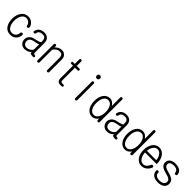

<svg xmlns="http://www.w3.org/2000/svg" viewBox="438 -2420 4125 4125"><g transform="rotate(45 2500.0 -357.5)"><path d="M264.6 -539.1Q164.1 -539.1 105.5 -453.1Q51.8 -374 51.8 -259.8Q51.8 -141.6 102.5 -66.4Q159.2 16.6 264.6 16.6Q346.7 16.6 398.4 -32.2Q446.3 -79.1 457 -159.2Q459 -173.8 449.2 -184.6Q440.4 -194.3 426.8 -196.3Q413.1 -198.2 403.3 -190.4Q391.6 -181.6 390.6 -164.1Q383.8 -101.6 348.6 -68.4Q315.4 -37.1 260.7 -37.1Q190.4 -37.1 150.4 -103.5Q113.3 -166 113.3 -260.7Q113.3 -353.5 150.4 -416Q191.4 -485.4 260.7 -485.4Q305.7 -485.4 340.8 -456.1Q375 -426.8 381.8 -383.8Q383.8 -369.1 394.5 -361.3Q405.3 -354.5 418 -355.5Q431.6 -357.4 439.5 -366.2Q449.2 -377 448.2 -390.6Q441.4 -448.2 391.6 -492.2Q337.9 -539.1 264.6 -539.1Z M851.6 -133.8Q851.6 -102.5 809.6 -71.3Q764.6 -37.1 707 -37.1Q658.2 -37.1 630.9 -73.2Q610.4 -102.5 610.4 -138.7Q610.4 -187.5 646.5 -214.8Q668 -231.4 705.1 -241.2Q797.9 -258.8 822.3 -266.6Q838.9 -271.5 850.6 -280.3H851.6ZM751 -539.1Q681.6 -539.1 634.8 -504.9Q585 -468.8 574.2 -405.3Q571.3 -390.6 579.1 -380.9Q586.9 -373 599.6 -372.1Q611.3 -371.1 621.1 -377Q631.8 -383.8 633.8 -396.5Q638.7 -435.5 664.1 -458Q694.3 -485.4 750 -485.4Q806.6 -485.4 830.1 -456.1Q851.6 -426.8 851.6 -355.5Q851.6 -336.9 824.2 -325.2Q793.9 -311.5 696.3 -291Q621.1 -277.3 582 -225.6Q549.8 -183.6 549.8 -134.8Q549.8 -68.4 592.8 -25.4Q633.8 16.6 697.3 16.6Q756.8 16.6 801.8 -7.8Q838.9 -27.3 852.5 -52.7Q854.5 -18.6 872.1 -7.8Q889.6 3.9 947.3 3.9Q975.6 3.9 975.6 -23.4Q975.6 -49.8 948.2 -49.8Q929.7 -49.8 920.9 -59.6Q912.1 -69.3 912.1 -88.9V-374Q912.1 -464.8 858.4 -506.8Q816.4 -539.1 751 -539.1Z M1071.3 -502V-12.7Q1071.3 2 1080.1 9.8Q1088.9 17.6 1101.6 17.6Q1113.3 16.6 1122.1 8.8Q1131.8 0 1131.8 -13.7V-395.5Q1157.2 -431.6 1181.6 -451.2Q1226.6 -485.4 1282.2 -485.4Q1324.2 -485.4 1345.7 -454.1Q1366.2 -426.8 1366.2 -380.9V-9.8Q1366.2 2.9 1375 10.7Q1383.8 17.6 1396.5 17.6Q1408.2 16.6 1417 9.8Q1426.8 2 1426.8 -10.7V-390.6Q1426.8 -466.8 1379.9 -506.8Q1342.8 -539.1 1291 -539.1Q1236.3 -539.1 1187.5 -510.7Q1157.2 -492.2 1131.8 -463.9V-501Q1131.8 -515.6 1122.1 -524.4Q1113.3 -532.2 1101.6 -532.2Q1088.9 -532.2 1080.1 -524.4Q1071.3 -516.6 1071.3 -502Z M1690.4 -658.2V-522.5H1636.7Q1614.3 -522.5 1614.3 -496.1Q1614.3 -468.8 1636.7 -468.8H1690.4V-77.1Q1690.4 -39.1 1712.9 -12.7Q1738.3 16.6 1783.2 16.6H1829.1Q1842.8 16.6 1851.6 7.8Q1859.4 0 1859.4 -10.7Q1859.4 -21.5 1851.6 -29.3Q1842.8 -37.1 1829.1 -37.1H1793.9Q1772.5 -37.1 1760.7 -51.8Q1751 -63.5 1751 -81.1V-468.8H1831.1Q1856.4 -468.8 1857.4 -496.1Q1857.4 -522.5 1831.1 -522.5H1751V-658.2Q1751 -672.9 1741.2 -680.7Q1732.4 -687.5 1720.7 -687.5Q1708 -687.5 1699.2 -680.7Q1690.4 -672.9 1690.4 -658.2Z M2218.8 -511.7V-14.6Q2218.8 0 2227.5 9.8Q2236.3 17.6 2249 17.6Q2260.7 17.6 2269.5 8.8Q2279.3 0 2279.3 -14.6V-511.7Q2279.3 -525.4 2269.5 -533.2Q2260.7 -540 2249 -540Q2236.3 -540 2227.5 -532.2Q2218.8 -525.4 2218.8 -511.7ZM2248 -734.4Q2224.6 -734.4 2211.9 -718.8Q2200.2 -704.1 2200.2 -682.6Q2200.2 -662.1 2211.9 -648.4Q2224.6 -632.8 2248 -632.8Q2271.5 -632.8 2285.2 -648.4Q2297.9 -663.1 2297.9 -682.6Q2297.9 -704.1 2285.2 -718.8Q2271.5 -734.4 2248 -734.4Z M2952.1 -700.2Q2952.1 -715.8 2942.4 -724.6Q2933.6 -732.4 2921.9 -732.4Q2909.2 -732.4 2900.4 -725.6Q2891.6 -716.8 2891.6 -702.1V-448.2Q2861.3 -494.1 2826.2 -515.6Q2792 -537.1 2751 -537.1Q2653.3 -537.1 2597.7 -451.2Q2548.8 -375 2548.8 -258.8Q2548.8 -144.5 2597.7 -67.4Q2653.3 18.6 2751 18.6Q2795.9 18.6 2835.9 -7.8Q2870.1 -30.3 2891.6 -64.5V-22.5Q2891.6 -8.8 2900.4 0Q2909.2 7.8 2921.9 8.8Q2933.6 8.8 2942.4 2Q2952.1 -6.8 2952.1 -22.5ZM2751 -483.4Q2819.3 -483.4 2857.4 -414.1Q2891.6 -352.5 2891.6 -258.8Q2891.6 -166 2857.4 -104.5Q2819.3 -35.2 2751 -35.2Q2682.6 -35.2 2643.6 -104.5Q2610.4 -167 2610.4 -258.8Q2610.4 -352.5 2643.6 -414.1Q2682.6 -483.4 2751 -483.4Z M3351.6 -133.8Q3351.6 -102.5 3309.6 -71.3Q3264.6 -37.1 3207 -37.1Q3158.2 -37.1 3130.9 -73.2Q3110.4 -102.5 3110.4 -138.7Q3110.4 -187.5 3146.5 -214.8Q3168 -231.4 3205.1 -241.2Q3297.9 -258.8 3322.3 -266.6Q3338.9 -271.5 3350.6 -280.3H3351.6ZM3251 -539.1Q3181.6 -539.1 3134.8 -504.9Q3085 -468.8 3074.2 -405.3Q3071.3 -390.6 3079.1 -380.9Q3086.9 -373 3099.6 -372.1Q3111.3 -371.1 3121.1 -377Q3131.8 -383.8 3133.8 -396.5Q3138.7 -435.5 3164.1 -458Q3194.3 -485.4 3250 -485.4Q3306.6 -485.4 3330.1 -456.1Q3351.6 -426.8 3351.6 -355.5Q3351.6 -336.9 3324.2 -325.2Q3293.9 -311.5 3196.3 -291Q3121.1 -277.3 3082 -225.6Q3049.8 -183.6 3049.8 -134.8Q3049.8 -68.4 3092.8 -25.4Q3133.8 16.6 3197.3 16.6Q3256.8 16.6 3301.8 -7.8Q3338.9 -27.3 3352.5 -52.7Q3354.5 -18.6 3372.1 -7.8Q3389.6 3.9 3447.3 3.9Q3475.6 3.9 3475.6 -23.4Q3475.6 -49.8 3448.2 -49.8Q3429.7 -49.8 3420.9 -59.6Q3412.1 -69.3 3412.1 -88.9V-374Q3412.1 -464.8 3358.4 -506.8Q3316.4 -539.1 3251 -539.1Z M3952.1 -700.2Q3952.1 -715.8 3942.4 -724.6Q3933.6 -732.4 3921.9 -732.4Q3909.2 -732.4 3900.4 -725.6Q3891.6 -716.8 3891.6 -702.1V-448.2Q3861.3 -494.1 3826.2 -515.6Q3792 -537.1 3751 -537.1Q3653.3 -537.1 3597.7 -451.2Q3548.8 -375 3548.8 -258.8Q3548.8 -144.5 3597.7 -67.4Q3653.3 18.6 3751 18.6Q3795.9 18.6 3835.9 -7.8Q3870.1 -30.3 3891.6 -64.5V-22.5Q3891.6 -8.8 3900.4 0Q3909.2 7.8 3921.9 8.8Q3933.6 8.8 3942.4 2Q3952.1 -6.8 3952.1 -22.5ZM3751 -483.4Q3819.3 -483.4 3857.4 -414.1Q3891.6 -352.5 3891.6 -258.8Q3891.6 -166 3857.4 -104.5Q3819.3 -35.2 3751 -35.2Q3682.6 -35.2 3643.6 -104.5Q3610.4 -167 3610.4 -258.8Q3610.4 -352.5 3643.6 -414.1Q3682.6 -483.4 3751 -483.4Z M4383.8 -147.5Q4361.3 -96.7 4333 -71.3Q4297.9 -37.1 4248 -37.1Q4182.6 -37.1 4141.6 -104.5Q4106.4 -163.1 4102.5 -245.1H4457V-259.8Q4457 -373 4402.3 -453.1Q4342.8 -539.1 4248 -539.1Q4152.3 -539.1 4093.8 -453.1Q4041 -374 4041 -259.8Q4041 -147.5 4093.8 -69.3Q4152.3 16.6 4248 16.6Q4313.5 16.6 4364.3 -20.5Q4415 -57.6 4444.3 -125Q4450.2 -139.6 4444.3 -152.3Q4438.5 -163.1 4426.8 -167Q4415 -171.9 4403.3 -168Q4389.6 -162.1 4383.8 -147.5ZM4105.5 -298.8Q4110.4 -369.1 4143.6 -421.9Q4183.6 -485.4 4248 -485.4Q4311.5 -485.4 4352.5 -420.9Q4386.7 -367.2 4391.6 -298.8Z M4737.3 -539.1Q4658.2 -539.1 4609.4 -503.9Q4557.6 -466.8 4557.6 -401.4Q4557.6 -340.8 4600.6 -304.7Q4639.6 -270.5 4726.6 -248Q4822.3 -224.6 4857.4 -196.3Q4886.7 -173.8 4886.7 -133.8Q4886.7 -90.8 4852.5 -65.4Q4816.4 -37.1 4752.9 -37.1Q4676.8 -37.1 4642.6 -65.4Q4610.4 -91.8 4610.4 -142.6Q4609.4 -156.2 4599.6 -163.1Q4590.8 -169.9 4578.1 -168.9Q4565.4 -168.9 4557.6 -161.1Q4547.9 -152.3 4548.8 -138.7Q4551.8 -63.5 4603.5 -23.4Q4655.3 16.6 4752 16.6Q4848.6 16.6 4900.4 -27.3Q4948.2 -67.4 4948.2 -132.8Q4948.2 -198.2 4908.2 -235.4Q4857.4 -276.4 4730.5 -307.6Q4679.7 -320.3 4648.4 -344.7Q4619.1 -368.2 4619.1 -408.2Q4619.1 -442.4 4652.3 -464.8Q4685.5 -485.4 4735.4 -485.4Q4800.8 -485.4 4834 -460.9Q4865.2 -438.5 4869.1 -395.5Q4870.1 -381.8 4880.9 -374Q4890.6 -367.2 4903.3 -368.2Q4917 -370.1 4925.8 -377.9Q4935.5 -387.7 4934.6 -401.4Q4929.7 -460.9 4886.7 -497.1Q4835.9 -539.1 4737.3 -539.1Z"/></g></svg>

Font: GulimChe
Style: Regular
Weight: 400
Monospace: yes
Version: Version 2.21